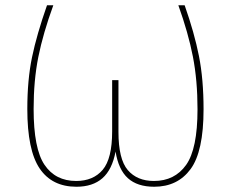

<svg xmlns="http://www.w3.org/2000/svg" viewBox="-20 -701 879 731"><path d="M755 -285Q755 -124 705.5 -57Q656 10 567 10Q503 10 467 -22.5Q431 -55 420 -124Q407 -55 370 -22.5Q333 10 271 10Q178 10 131 -59.5Q84 -129 84 -286Q84 -397 102 -483.5Q120 -570 159 -681H183Q144 -574 126 -484.5Q108 -395 108 -286Q108 -135 149.5 -73.5Q191 -12 270 -12Q335 -12 371 -54.5Q407 -97 407 -201V-396H431V-199Q431 -95 466.5 -53.5Q502 -12 566 -12Q645 -12 688.5 -73Q732 -134 732 -285Q732 -395 714.5 -485Q697 -575 659 -681H683Q720 -576 737.5 -487.5Q755 -399 755 -285Z"/></svg>

Font: Fira Sans Thin
Style: Regular
Weight: 100
Designer: bBox Type GmbH & Carrois Corporate GbR & Edenspiekermann AG
Foundry: bBox Type GmbH & Carrois Corporate GbR & Edenspiekermann AG
Version: Version 4.301